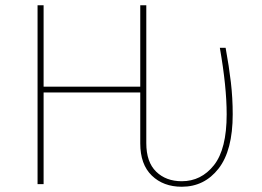

<svg xmlns="http://www.w3.org/2000/svg" viewBox="-20 -701 999 731"><path d="M866 -266Q866 -128 812 -59Q758 10 672 10Q602 10 558 -32.5Q514 -75 514 -155V-349H146V0H123V-681H146V-371H514V-681H537V-156Q537 -84 574.5 -47.5Q612 -11 672 -11Q746 -11 794.5 -72Q843 -133 843 -266Q843 -371 817 -519H839Q852 -448 859 -388Q866 -328 866 -266Z"/></svg>

Font: Fira Sans Thin
Style: Regular
Weight: 100
Designer: bBox Type GmbH & Carrois Corporate GbR & Edenspiekermann AG
Foundry: bBox Type GmbH & Carrois Corporate GbR & Edenspiekermann AG
Version: Version 4.301